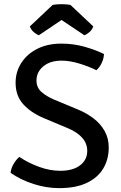

<svg xmlns="http://www.w3.org/2000/svg" viewBox="-20 -910 596 942"><path d="M32 -62Q34 -84 46.8 -105.8Q59.5 -127.5 75 -140Q118.5 -111 171.5 -91.5Q224.5 -72 276 -72Q338 -72 373 -99Q408 -126 408 -169Q408 -206.5 383.2 -234.2Q358.5 -262 314 -280.5L193.5 -331Q130.5 -358 93.5 -399.2Q56.5 -440.5 56.5 -504Q56.5 -557.5 84.5 -601.2Q112.5 -645 163 -670.5Q213.5 -696 280.5 -696Q342 -696 396.5 -680.2Q451 -664.5 490 -645Q489.5 -623.5 479.2 -601.5Q469 -579.5 453 -565.5Q413.5 -585 367.2 -598.8Q321 -612.5 282.5 -612.5Q226 -612.5 192.5 -584.5Q159 -556.5 159 -515Q159 -480.5 183.2 -459Q207.5 -437.5 245 -421.5L364 -372Q406 -354.5 439.8 -328.5Q473.5 -302.5 493.5 -267Q513.5 -231.5 513.5 -186Q513.5 -129 487 -84Q460.5 -39 406.5 -13Q352.5 13 270 13Q208 13 144.8 -7.2Q81.5 -27.5 32 -62ZM325.5 -886 437.5 -780.5Q432 -764 418.8 -752.5Q405.5 -741 394 -737L282 -812L170.5 -737Q159 -741 145.5 -752.5Q132 -764 126.5 -780.5L238.5 -886Q258 -889.5 282 -889.5Q306.5 -889.5 325.5 -886Z"/></svg>

Font: Signika Negative Light
Style: Regular
Weight: 400
Version: Version 2.001